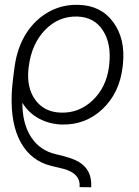

<svg xmlns="http://www.w3.org/2000/svg" viewBox="-20 -558 584 809"><path d="M241.2 -33.2Q189.9 -34.7 145.8 -57.6Q101.6 -80.6 74.2 -125Q74.2 -36.6 111.3 20Q148.4 76.7 216.6 92Q284.7 107.4 312 124Q339.4 140.6 352.8 166.3Q366.2 191.9 364.3 231L315.4 230.5Q320.3 172.9 247.1 153.3L194.3 140.6Q110.4 119.1 67.6 42.2Q24.9 -34.7 29.3 -158.7Q30.8 -201.7 42 -280Q53.2 -358.4 90.1 -416.7Q127 -475.1 184.3 -507.3Q241.7 -539.6 309.6 -537.6Q404.8 -535.6 456.8 -465.3Q508.8 -395 498 -288.1L496.6 -275.9Q483.9 -167 412.6 -99.1Q341.3 -31.2 241.2 -33.2ZM236.3 -83.5Q313 -80.6 370.8 -135.7Q428.7 -190.9 439.5 -279.3L440.4 -287.6Q449.7 -373.5 413.6 -429.7Q377.4 -485.8 306.2 -488.3Q227.1 -490.7 170.2 -432.1Q113.3 -373.5 101.1 -277.3L100.1 -269.5Q91.3 -188.5 128.9 -137Q166.5 -85.4 236.3 -83.5Z"/></svg>

Font: Roboto Light
Style: Italic
Weight: 300
Italic angle: -12°
Designer: Google
Version: Version 2.134; 2016; ttfautohint (v1.6)